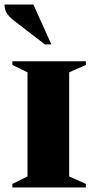

<svg xmlns="http://www.w3.org/2000/svg" viewBox="-25 -832 431 852"><path d="M30 0V-16L97 -49V-511L30 -544V-560H356V-544L282 -511V-49L356 -16V0ZM174 -635 39 -739Q14 -758 4.5 -774.5Q-5 -791 -5 -812H123L203 -635Z"/></svg>

Font: Spectral SC ExtraBold
Style: Regular
Weight: 800
Designer: Jean-Baptiste Levee
Foundry: Production Type
Version: Version 2.001